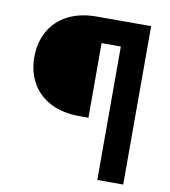

<svg xmlns="http://www.w3.org/2000/svg" viewBox="-80 -776 746 844"><g transform="rotate(10 293.0 -353.5)"><path d="M325 -595.6V-262.7H284.4Q209.1 -262.7 154.8 -291Q100.6 -319.3 72.5 -369.6Q44.4 -419.9 44.4 -484.4Q44.4 -548.8 72.5 -599.6Q100.6 -650.4 154.8 -678.7Q209.1 -707 284.4 -707H464.5V-595.6ZM410.9 -707H526.6V0H410.9Z"/></g></svg>

Font: Pretendard Std Variable
Style: Regular
Weight: 400
Designer: Base glyphs from Inter by Rasmus Andersson; Hangeul glyphs from Noto Sans CJK(Source Han Sans) by Jang Soo-young and Kan
Foundry: Kil Hyung-jin
Version: Version 1.309;Glyphs 3.2 (3225)